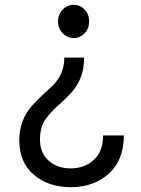

<svg xmlns="http://www.w3.org/2000/svg" viewBox="-20 -569 587 797"><path d="M274 208Q181 208 120.5 156.5Q60 105 60 13Q60 -68 110 -127Q133 -153 158 -176Q180 -195 201 -216Q247 -263 247 -330H329Q329 -279 314 -244.5Q299 -210 276.5 -185Q254 -160 229 -138Q196 -110 171 -77Q146 -44 146 10Q146 66 182 98Q218 130 274 130Q331 130 369.5 94.5Q408 59 408 -7H494Q494 96 431.5 152Q369 208 274 208ZM286 -411Q260 -411 240.5 -430.5Q221 -450 221 -480Q221 -510 240.5 -529.5Q260 -549 286 -549Q312 -549 331 -529.5Q350 -510 350 -480Q350 -450 331 -430.5Q312 -411 286 -411Z"/></svg>

Font: LXGW 975 Gothic SC
Style: Regular
Weight: 400
Version: Version 2.01;February 25, 2021